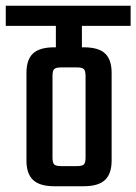

<svg xmlns="http://www.w3.org/2000/svg" viewBox="-40 -646 473 666"><path d="M256.8 -100.1V-381.8Q256.8 -400.4 251 -406.2Q245.1 -412.1 227.1 -412.1H171.9Q153.8 -412.1 147.9 -406.2Q142.1 -400.4 142.1 -381.8V-100.1Q142.1 -81.5 147.9 -75.7Q153.8 -69.8 171.9 -69.8H227.1Q245.1 -69.8 251 -75.7Q256.8 -81.5 256.8 -100.1ZM413.1 -556.2H244.1V-481.9H251Q301.3 -481.9 324.2 -460.7Q347.2 -439.5 347.2 -393.1V-88.9Q347.2 -43 324 -21.5Q300.8 0 251 0H147.9Q98.1 0 75 -21.5Q51.8 -43 51.8 -88.9V-393.1Q51.8 -439.5 74.7 -460.7Q97.7 -481.9 147.9 -481.9H153.8V-556.2H-20V-626H413.1Z"/></svg>

Font: Teko
Style: Regular
Weight: 400
Designer: Manushi Parikh, Jonny Pinhorn
Foundry: Indian Type Foundry
Version: Version 2.000;PS 1.0;hotconv 1.0.79;makeotf.lib2.5.61930